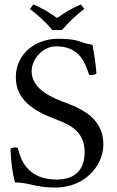

<svg xmlns="http://www.w3.org/2000/svg" viewBox="-20 -832 525 862"><path d="M395 -631C337 -639 339 -658 241 -658C140 -658 51 -591 51 -485C51 -380 138 -332 226 -298C286 -275 360 -247 360 -149C360 -68 315 -26 235 -26C142 -26 82 -69 60 -168C47 -172 37 -170 27 -165C31 -88 35 -62 47 -13C110 -13 138 10 227 10C272 10 315 -1 350 -23C408 -59 444 -120 444 -184C444 -290 364 -337 282 -368C222 -390 122 -428 122 -512C122 -568 173 -624 232 -624C329 -624 360 -562 380 -496C391 -494 404 -495 413 -502C409 -550 405 -578 395 -631ZM215 -697H258C288 -731 320 -763 358 -792L343 -812C305 -796 273 -777 236 -751C203 -776 169 -795 130 -812L114 -792C150 -764 185 -734 215 -697Z"/></svg>

Font: Libertinus Math
Style: Regular
Weight: 400
Designer: Philipp H. Poll, Khaled Hosny
Foundry: Caleb Maclennan
Version: Version 7.050;RELEASE